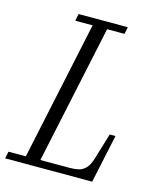

<svg xmlns="http://www.w3.org/2000/svg" viewBox="-126 -819 738 897"><g transform="rotate(15 242.5 -370.0)"><path d="M-15 0 -8 -34H76L219 -706H135L142 -740H380L373 -706H289L146 -35H288Q312 -35 331 -39.5Q350 -44 365 -59.5Q380 -75 390 -108L428 -234H456L406 0Z"/></g></svg>

Font: Xanh Mono
Style: Italic
Weight: 400
Italic angle: -12°
Monospace: yes
Designer: Lam Bao, Duy Dao
Foundry: Yellow Type Foundry
Version: Version 3.101; ttfautohint (v1.8.3)